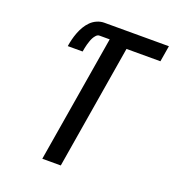

<svg xmlns="http://www.w3.org/2000/svg" viewBox="-133 -841 866 947"><g transform="rotate(20 300.0 -367.5)"><path d="M195 0 306 -667H253Q243 -667 235.5 -659Q228 -651 223 -641.5Q218 -632 215 -622.5Q212 -613 209 -603.5Q206 -594 204.5 -584.5Q203 -575 201 -565H123Q126 -584 130.5 -602Q135 -620 142 -638.5Q149 -657 159 -674Q169 -691 183 -705Q197 -719 215.5 -727Q234 -735 253 -735H592L578 -651H400L292 0Z"/></g></svg>

Font: Iosevka Curly MdExObl
Style: Regular
Weight: 500
Width: 7
Italic angle: -9°
Monospace: yes
Designer: Belleve Invis
Foundry: Belleve Invis
Version: Version 11.1.0; ttfautohint (v1.8.3)